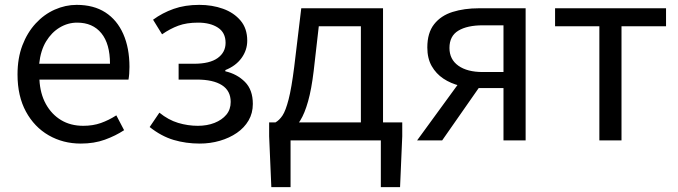

<svg xmlns="http://www.w3.org/2000/svg" viewBox="-20 -577 2786 789"><path d="M312 13Q239 13 180 -21Q121 -55 86.5 -118.5Q52 -182 52 -271Q52 -338 72 -390.5Q92 -443 126.5 -480.5Q161 -518 205 -537.5Q249 -557 295 -557Q365 -557 413 -526Q461 -495 486.5 -437.5Q512 -380 512 -302Q512 -287 511 -274Q510 -261 508 -250H142Q145 -192 168.5 -149.5Q192 -107 231 -83.5Q270 -60 322 -60Q362 -60 394.5 -71.5Q427 -83 458 -103L490 -42Q455 -19 411 -3Q367 13 312 13ZM141 -315H432Q432 -397 396.5 -440.5Q361 -484 297 -484Q259 -484 225.5 -464Q192 -444 169.5 -407Q147 -370 141 -315Z M801 13Q744 13 693.5 -2Q643 -17 595 -55L635 -114Q672 -84 712 -72Q752 -60 793 -60Q831 -60 861.5 -72Q892 -84 910 -105.5Q928 -127 928 -158Q928 -204 892 -227Q856 -250 789 -250H714V-315H777Q842 -315 874.5 -338.5Q907 -362 907 -401Q907 -443 875.5 -463.5Q844 -484 794 -484Q747 -484 713 -471.5Q679 -459 646 -436L609 -496Q647 -524 693.5 -540.5Q740 -557 799 -557Q852 -557 896.5 -541Q941 -525 968.5 -492.5Q996 -460 996 -410Q996 -371 972.5 -338.5Q949 -306 906 -289V-284Q954 -273 986.5 -240.5Q1019 -208 1019 -150Q1019 -112 1001.5 -82Q984 -52 953.5 -31Q923 -10 883.5 1.5Q844 13 801 13Z M1174 0V192H1095L1086 -17V-74H1633V-17L1624 192H1545V0ZM1463 -28V-469H1290L1269 -285Q1260 -210 1246 -160.5Q1232 -111 1214 -82Q1196 -53 1175.5 -39Q1155 -25 1134 -21L1112 -74Q1128 -83 1141 -102.5Q1154 -122 1166 -168.5Q1178 -215 1189 -302L1218 -543H1554V-28Z M2049 0V-215H1949Q1909 -215 1870.5 -224.5Q1832 -234 1802 -254Q1772 -274 1754 -305.5Q1736 -337 1736 -382Q1736 -442 1764 -477.5Q1792 -513 1840 -528Q1888 -543 1948 -543H2140V0ZM1964 -281H2049V-473H1964Q1900 -473 1863.5 -451Q1827 -429 1827 -380Q1827 -333 1863.5 -307Q1900 -281 1964 -281ZM1694 0 1885 -262 1961 -235 1797 0Z M2443 0V-469H2261V-543H2717V-469H2534V0Z"/></svg>

Font: Farlight84_Sys_V01
Style: Regular
Weight: 400
Designer: Ryoko NISHIZUKA  (kana, bopomofo & ideographs); Paul D. Hunt (Latin, Greek & Cyrillic); Sandoll Communications , Soo-you
Foundry: Adobe
Version: Version 2.004;October 29, 2024;FontCreator 14.0.0.2814 64-bi